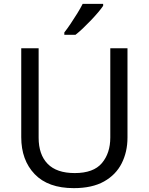

<svg xmlns="http://www.w3.org/2000/svg" viewBox="-20 -964 771 994"><path d="M640 -252Q640 -178 610 -118.5Q580 -59 518.5 -24.5Q457 10 362 10Q229 10 159.5 -62.5Q90 -135 90 -254V-714H180V-251Q180 -164 226.5 -116Q273 -68 367 -68Q464 -68 507.5 -119.5Q551 -171 551 -252V-714H640ZM514 -934Q505 -920 488 -900Q471 -880 450.5 -858.5Q430 -837 409.5 -817.5Q389 -798 371 -784H313V-796Q328 -815 345.5 -841Q363 -867 380 -894.5Q397 -922 408 -944H514Z"/></svg>

Font: Noto Sans Lisu
Style: Regular
Weight: 400
Designer: Monotype Design Team. David Williams.
Foundry: Monotype Imaging Inc.
Version: Version 2.102